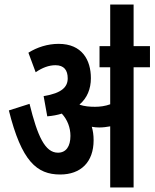

<svg xmlns="http://www.w3.org/2000/svg" viewBox="-20 -825 680 845"><path d="M392 -208C392 -231 389 -250 384 -267C395 -265 406 -264 417 -264C433 -264 449 -266 465 -269V0H568V-529H640V-622H568V-805H465V-622H418V-529H465V-366C443 -358 420 -355 398 -355C375 -355 351 -357 331 -364L330 -365C363 -393 380 -433 380 -481C380 -561 341 -632 238 -632C190 -632 143 -617 105 -593L137 -507C166 -527 195 -538 224 -538C262 -538 278 -516 278 -480C278 -443 253 -415 172 -402L188 -313C212 -315 233 -319 252 -325C277 -298 290 -263 290 -227C290 -181 271 -153 235 -153C178 -153 145 -226 110 -368L19 -339C75 -115 142 -57 245 -57C335 -57 392 -111 392 -208Z"/></svg>

Font: Noto Sans Devanagari ExtraCondensed SemiBold
Style: Regular
Weight: 600
Width: 2
Designer: Jelle Bosma - Monotype Design Team
Foundry: Monotype Imaging Inc.
Version: Version 2.004